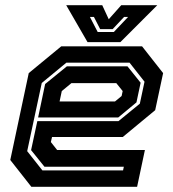

<svg xmlns="http://www.w3.org/2000/svg" viewBox="-20 -718 666 738"><path d="M526 -540 607 -437 576.5 -294.5 452 -191.5H180L175.5 -172L199.5 -141.5H537L507 0H100.5L19.5 -103L90.5 -437L215.5 -540ZM470 -463 520.5 -400 504.5 -324.5 434.5 -266.5H126.5L153.5 -395L237 -463ZM478 -477H235L140.5 -399L84.5 -137L143 -63H453L456 -77H151L99.5 -141L123.5 -252.5H435.5L517.5 -319.5L535.5 -404ZM427 -398.5H254.5L217.5 -368L209 -328H422L447.5 -349L451.5 -368ZM316.5 -556 234.5 -698H373L398 -644L446 -698H584.5L442.5 -556ZM355.5 -595H417.5L472.5 -653H457L413 -606H365L341 -653H325.5Z"/></svg>

Font: Tourney Thin
Style: Italic
Weight: 100
Italic angle: -12°
Designer: Tyler Finck
Foundry: Etcetera Type Co
Version: Version 1.015